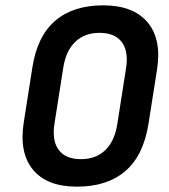

<svg xmlns="http://www.w3.org/2000/svg" viewBox="-20 -687 632 719"><path d="M268 12Q156 12 103.5 -51.5Q51 -115 69 -229L101 -433Q119 -551 186.5 -609Q254 -667 366 -667Q479 -667 532.5 -603.5Q586 -540 568 -426L536 -223Q517 -104 449 -46Q381 12 268 12ZM283 -91Q339 -91 374 -124.5Q409 -158 419 -221L452 -431Q462 -495 436 -529.5Q410 -564 353 -564Q297 -564 262 -530.5Q227 -497 217 -434L184 -224Q174 -160 200 -125.5Q226 -91 283 -91Z"/></svg>

Font: Sofia Sans
Style: Bold Italic
Weight: 700
Italic angle: -9°
Designer: Botio Nikoltchev, Ani Petrova
Foundry: lettersoup
Version: Version 4.101; ttfautohint (v1.8.4.7-5d5b)